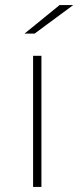

<svg xmlns="http://www.w3.org/2000/svg" viewBox="-20 -740 310 760"><path d="M77 -607H117L270 -720H216ZM111 0H144V-519H111Z"/></svg>

Font: Talent ExtraLight
Style: Regular
Weight: 200
Designer: Mike Powis
Version: Version 1.001;hotconv 1.0.109;makeotfexe 2.5.65596